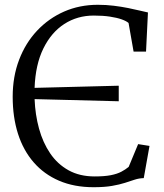

<svg xmlns="http://www.w3.org/2000/svg" viewBox="-20 -771 684 802"><path d="M371 11Q290 11 227 -16Q164 -43 120.8 -92.8Q77.5 -142.5 55.2 -212Q33 -281.5 33 -367Q33 -451 59.8 -521.2Q86.5 -591.5 135 -643Q183.5 -694.5 248 -722.8Q312.5 -751 388.5 -751Q423.5 -751 455.5 -747Q487.5 -743 515 -737.5Q542.5 -732 563.8 -726.8Q585 -721.5 598 -719L590 -555.5H538L517 -675Q508 -683 488.5 -690Q469 -697 439.5 -701.5Q410 -706 372 -706Q303 -706 248.5 -670.8Q194 -635.5 161 -568.2Q128 -501 124.5 -404L476 -413V-348L124.5 -357Q127 -292 143 -233.8Q159 -175.5 189.5 -130.5Q220 -85.5 266.2 -59.8Q312.5 -34 375.5 -34Q416 -34 442.8 -39.2Q469.5 -44.5 487 -53.8Q504.5 -63 517.5 -74L557 -169L604.5 -161.5L580.5 -27Q561 -26.5 542.5 -20.5Q524 -14.5 501.8 -7.2Q479.5 0 448 5.5Q416.5 11 371 11Z"/></svg>

Font: Merriweather 36pt Light
Style: Regular
Weight: 300
Designer: Eben Sorkin
Foundry: Eben Sorkin
Version: Version 2.100